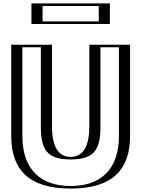

<svg xmlns="http://www.w3.org/2000/svg" viewBox="-20 -1086 825 1121"><path d="M526.5 -825H714.5V-293C714.5 -89 602.5 15 392.5 15C182.5 15 70.5 -89 70.5 -293V-825H258.5V-348C258.5 -210 300.5 -170 392.5 -170C484.5 -170 526.5 -210 526.5 -348ZM188.5 -1066H596.5V-946H188.5ZM541.5 -810H699.5V-293C699.5 -96.8 596 0 392.5 0C189 0 85.5 -96.8 85.5 -293V-810H243.5V-348C243.5 -205.9 291.9 -155 392.5 -155C493.1 -155 541.5 -205.9 541.5 -348ZM203.5 -1051H581.5V-961H203.5ZM541.5 -810V-348C541.5 -205.9 493.1 -155 392.5 -155C291.9 -155 243.5 -205.9 243.5 -348V-810H85.5V-293C85.5 -96.8 189 0 392.5 0C596 0 699.5 -96.8 699.5 -293V-810ZM203.5 -1051V-961H581.5V-1051ZM526.5 -825V-348C526.5 -210.2 484.1 -170 392.5 -170C300.8 -170 258.5 -210.2 258.5 -348V-825H70.5V-293C70.5 -89.1 182.6 15 392.5 15C602.4 15 714.5 -89.1 714.5 -293V-825ZM188.5 -1066V-946H596.5V-1066ZM566.5 -810H674.5V-293C674.5 -85.9 556.6 0 392.5 0C228.4 0 110.5 -85.9 110.5 -293V-810H218.5V-348C218.5 -215.4 252.1 -155 392.5 -155C532.9 -155 566.5 -215.4 566.5 -348ZM228.5 -1051H556.5V-961H228.5ZM501.5 -825V-348C501.5 -200.5 443.4 -170 392.5 -170C341.5 -170 283.5 -200.5 283.5 -348V-825H45.5V-293C45.5 -99.9 143.5 15 392.5 15C641.5 15 739.5 -99.9 739.5 -293V-825ZM163.5 -1066V-946H621.5V-1066Z"/></svg>

Font: Hussar Outliner
Style: Regular
Weight: 700
Foundry: Cannot Into Space Fonts
Version: Version 0.92